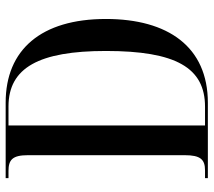

<svg xmlns="http://www.w3.org/2000/svg" viewBox="-58 -696 754 678"><g transform="rotate(-90 319.0 -357.0)"><path d="M29 0H295C493 0 591 -141 591 -360C591 -588 483 -714 296 -714H29V-704H54C94 -704 110 -690 110 -635V-82C110 -26 95 -10 56 -10H29ZM281 -10H215V-704H282C419 -704 478 -596 478 -360C478 -113 419 -10 281 -10Z"/></g></svg>

Font: Noto Serif Display Condensed Medium
Style: Regular
Weight: 500
Width: 3
Designer: Monotype Design Team
Foundry: Monotype Imaging Inc.
Version: Version 2.009